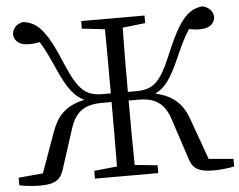

<svg xmlns="http://www.w3.org/2000/svg" viewBox="-53 -812 1103 885"><g transform="rotate(-5 498.5 -369.0)"><path d="M882 -45 814 -234C791 -299 752 -347 663 -366C708 -387 738 -428 779 -522C804 -579 822 -616 844 -649C863 -645 882 -643 900 -644C944 -644 964 -671 964 -695C964 -719 945 -742 913 -748C849 -740 808 -702 740 -538C686 -408 651 -385 573 -385H538C538 -494 538 -590 540 -682L645 -694V-729H352V-694L458 -682C459 -588 459 -492 459 -385H425C348 -385 312 -408 257 -538C190 -702 148 -740 84 -748C52 -742 34 -719 34 -695C34 -671 54 -644 98 -644C116 -643 135 -645 153 -649C175 -615 192 -578 217 -522C258 -428 290 -387 335 -366C245 -347 207 -300 183 -234L115 -45L2 -35V0C22 5 61 10 95 10C163 10 191 -5 207 -53L268 -242C293 -318 337 -345 415 -345H459C459 -237 459 -140 458 -47L352 -36V0H645V-36L540 -47C538 -142 538 -238 538 -345H582C660 -345 703 -318 728 -242L790 -53C805 -5 834 10 902 10C936 10 975 5 996 0V-35Z"/></g></svg>

Font: Shippori Mincho
Style: Regular
Weight: 400
Designer: Bonji Tadano  Ryoko NISHIZUKA  (kana & ideographs); Frank Grießhammer (Latin, Greek & Cyrillic); Wenlong ZHANG  (bopomof
Foundry: Adobe Systems Incorporated
Version: Version 1.003;PS 1.001;hotconv 16.6.54;makeotf.lib2.5.65590